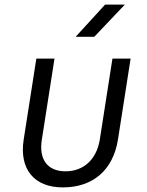

<svg xmlns="http://www.w3.org/2000/svg" viewBox="-20 -805 640 835"><path d="M309 -645H390L523 -785H437ZM253 10C385 10 472 -66 493 -198L548 -550H469L414 -198C400 -111 343 -60 265 -60C187 -60 148 -111 162 -198L217 -550H138L83 -198C63 -70 128 10 253 10Z"/></svg>

Font: JetBrains Mono Light
Style: Italic
Weight: 336
Italic angle: -9°
Monospace: yes
Designer: Philipp Nurullin, Konstantin Bulenkov
Foundry: JetBrains
Version: Version 2.305